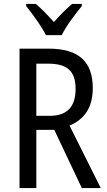

<svg xmlns="http://www.w3.org/2000/svg" viewBox="-20 -963 549 983"><path d="M215 -783H296C318 -829 366 -892 399 -932V-943H349C314 -912 290 -889 256 -850C225 -885 191 -920 163 -943H114V-932C149 -888 193 -828 215 -783ZM228 -714H80V0H166V-298H258L399 0H496L336 -320C412 -352 455 -412 455 -512C455 -647 384 -714 228 -714ZM227 -637C323 -637 367 -600 367 -508C367 -416 323 -370 235 -370H166V-637Z"/></svg>

Font: Noto Sans Ethiopic Condensed
Style: Regular
Weight: 400
Width: 3
Designer: Monotype Design Team
Foundry: Monotype Imaging Inc.
Version: Version 2.102